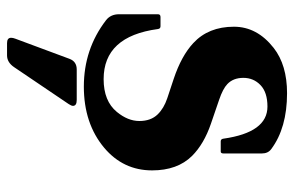

<svg xmlns="http://www.w3.org/2000/svg" viewBox="-160 -426 807 526"><g transform="rotate(90 243.0 -163.5)"><path d="M254.4 29.3Q270.5 29.3 270.5 39.6Q270.5 43.9 265.6 51.3L164.6 200.7Q151.4 220.2 132.3 220.2H98.6Q84 220.2 84 209Q84 204.1 86.4 197.8L141.6 49.3Q148.9 29.3 170.9 29.3ZM217.8 9.8Q115.2 9.8 36.1 -50.8Q19.5 -63.5 19.5 -86.9V-192.9Q19.5 -200.2 26.9 -200.2H52.7Q59.1 -200.2 60.1 -192.9Q80.1 -44.4 197.3 -44.4Q257.3 -44.4 287.1 -80.6Q312 -110.8 312 -142.3Q312 -173.8 293.9 -192.4Q277.3 -209.5 249.5 -218.8L196.8 -236.3Q133.8 -257.3 98.6 -290Q53.7 -331.5 53.7 -401.4Q53.7 -464.8 111.8 -510.3Q158.7 -546.9 235.8 -546.9Q331.1 -546.9 389.2 -503.4Q400.9 -494.6 400.9 -478V-372.6Q400.9 -365.2 395.5 -365.2H367.7Q361.3 -365.2 360.4 -372.6Q343.3 -493.2 272.5 -493.2Q233.4 -493.2 213.6 -474.1Q193.8 -455.1 193.8 -427.2Q193.8 -399.4 210.9 -383.3Q223.6 -371.1 253.9 -360.8L319.3 -338.4Q375 -319.3 407.7 -286.6Q447.3 -246.6 447.3 -177.2Q447.3 -98.1 385.3 -45.9Q318.8 9.8 217.8 9.8Z"/></g></svg>

Font: Simply Serif
Style: Bold
Weight: 700
Designer: Wojciech Kalinowski "wmk69" (wmk69@o2.pl)
Foundry: Wojciech Kalinowski "wmk69" (wmk69@o2.pl)
Version: Version 1.0.0; 2022-02-18